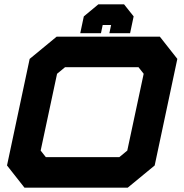

<svg xmlns="http://www.w3.org/2000/svg" viewBox="-20 -870 854 890"><path d="M93.5 0 12.5 -103 117.5 -597 242.5 -700H721L802 -597L697 -103L572 0ZM192.5 -141.5H533L570 -172L646 -528L622 -558.5H281.5L244.5 -528L168.5 -172ZM555 -850 599.5 -794 583 -716H487L495 -754H456L448 -716H352L368.5 -794L436 -850Z"/></svg>

Font: Tourney Expanded Black
Style: Italic
Weight: 900
Width: 7
Italic angle: -12°
Designer: Tyler Finck
Foundry: Etcetera Type Co
Version: Version 1.010; ttfautohint (v1.8.3)